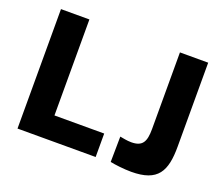

<svg xmlns="http://www.w3.org/2000/svg" viewBox="-120 -903 1269 1092"><g transform="rotate(20 514.5 -356.5)"><path d="M75 -723V0H548V-142H247V-723ZM966 -215V-723H795V-259C795 -182 777 -148 709 -148C683 -148 658 -154 640 -157L638 -3C665 3 722 10 766 10C928 10 966 -66 966 -215Z"/></g></svg>

Font: United Sans ExtraBold
Style: Regular
Weight: 800
Designer: Pablo Impallari, Rodrigo Fuenzalida (Modified by Dan O. Williams)
Version: Version 1.000;PS 001.000;hotconv 1.0.88;makeotf.lib2.5.64775